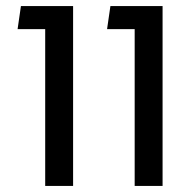

<svg xmlns="http://www.w3.org/2000/svg" viewBox="-20 -613 629 633"><path d="M424 0V-517H333L344 -593H516V0ZM129 0V-517H38L49 -593H221V0Z"/></svg>

Font: Go Noto Current
Style: Regular
Weight: 400
Designer: Monotype Design Team
Foundry: Monotype Imaging Inc.
Version: Version 2.007; ttfautohint (v1.8) -l 8 -r 50 -G 200 -x 14 -D